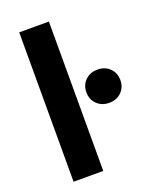

<svg xmlns="http://www.w3.org/2000/svg" viewBox="-143 -845 736 924"><g transform="rotate(-20 225.0 -382.5)"><path d="M71 -765H223V0H71ZM276 -383Q276 -420 300.5 -444Q325 -468 363 -468Q401 -468 425.5 -444Q450 -420 450 -383Q450 -346 425.5 -322Q401 -298 363 -298Q325 -298 300.5 -322Q276 -346 276 -383Z"/></g></svg>

Font: Application
Style: Bold
Weight: 700
Designer: Wei Huang
Foundry: Wei Huang
Version: Version 0.012